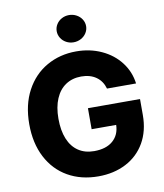

<svg xmlns="http://www.w3.org/2000/svg" viewBox="-99 -1009 939 1099"><g transform="rotate(-10 370.5 -460.0)"><path d="M384.8 -570.3Q333 -570.3 294.7 -544.9Q256.3 -519.5 235.6 -470.9Q214.8 -422.4 214.8 -354.5Q214.8 -285.6 234.9 -236.8Q254.9 -188 293 -162.4Q331.1 -136.7 384.8 -136.7Q454.6 -136.7 493.7 -170.7Q532.7 -204.6 534.2 -262.7H391.6V-384.8H694.3V-292Q694.3 -199.7 654.8 -131.3Q615.2 -63 544.7 -26.6Q474.1 9.8 383.8 9.8Q283.2 9.8 206.5 -34.2Q129.9 -78.1 87.4 -160.2Q44.9 -242.2 44.9 -352.5Q44.9 -465.3 89.1 -547.6Q133.3 -629.9 209.7 -673.3Q286.1 -716.8 380.9 -716.8Q461.4 -716.8 528.1 -686Q594.7 -655.3 636.7 -600.6Q678.7 -545.9 687.5 -476.6H518.6Q505.9 -521.5 471.2 -545.9Q436.5 -570.3 384.8 -570.3ZM292 -849.6Q292 -871.1 303.5 -889.4Q314.9 -907.7 334.5 -918.2Q354 -928.7 377 -928.7Q399.9 -928.7 419.7 -918.2Q439.5 -907.7 451.2 -889.4Q462.9 -871.1 462.9 -849.6Q462.9 -828.1 451.2 -809.8Q439.5 -791.5 419.7 -781Q399.9 -770.5 377 -770.5Q354 -770.5 334.5 -781Q314.9 -791.5 303.5 -809.8Q292 -828.1 292 -849.6Z"/></g></svg>

Font: Pretendard ExtraBold
Style: Regular
Weight: 800
Designer: Base glyphs from Inter by Rasmus Andersson; Hangeul glyphs from Noto Sans CJK(Source Han Sans) by Jang Soo-young and Kan
Foundry: Kil Hyung-jin
Version: Version 1.309